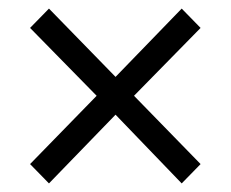

<svg xmlns="http://www.w3.org/2000/svg" viewBox="-20 -553 537 447"><path d="M94 -126 50 -171 205 -330 50 -488 94 -533 249 -374 403 -533 447 -488 292 -330 447 -171 403 -126 249 -286Z"/></svg>

Font: Source Sans 3 ExtraLight
Style: Regular
Weight: 400
Version: Version 3.052;hotconv 1.1.0;makeotfexe 2.6.0